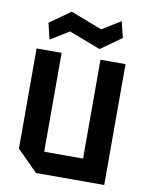

<svg xmlns="http://www.w3.org/2000/svg" viewBox="-85 -814 675 876"><g transform="rotate(10 253.0 -376.5)"><path d="M459 -560V0H143L47 -96V-560H163V-102H343V-560ZM98 -610 80 -685 176 -753 322 -697 408 -750 426 -675 330 -607 184 -663Z"/></g></svg>

Font: Tektur SemiCondensed Medium
Style: Regular
Weight: 500
Width: 4
Designer: Adam Jagosz
Foundry: Adam Jagosz
Version: Version 1.005;gftools[0.9.30]